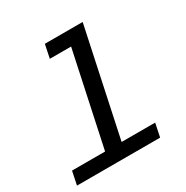

<svg xmlns="http://www.w3.org/2000/svg" viewBox="-168 -876 985 1016"><g transform="rotate(-30 325.0 -367.5)"><path d="M31 -82H233L355 -653H225L242 -735H473L334 -82H539L522 0H14Z"/></g></svg>

Font: Azeret Mono
Style: Italic
Weight: 400
Italic angle: -12°
Designer: Martin Vácha
Foundry: Displaay
Version: Version 1.000; Glyphs 3.0.3, build 3074